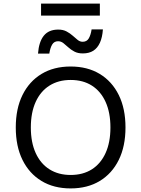

<svg xmlns="http://www.w3.org/2000/svg" viewBox="-20 -1041 788 1071"><path d="M374 -670Q468 -670 536.5 -628.5Q605 -587 642.5 -511Q680 -435 680 -330Q680 -225 642.5 -149Q605 -73 536.5 -31.5Q468 10 374 10Q280 10 211.5 -31.5Q143 -73 105.5 -149Q68 -225 68 -330Q68 -435 105.5 -511Q143 -587 211.5 -628.5Q280 -670 374 -670ZM374 -595Q306 -595 256 -563.5Q206 -532 179 -472.5Q152 -413 152 -330Q152 -247 179 -187.5Q206 -128 256 -96.5Q306 -65 374 -65Q443 -65 492.5 -96.5Q542 -128 569 -187.5Q596 -247 596 -330Q596 -413 569 -472.5Q542 -532 492.5 -563.5Q443 -595 374 -595ZM554 -877Q551 -833 537.5 -803Q524 -773 500.5 -758Q477 -743 442 -743Q414 -743 394.5 -753.5Q375 -764 361 -777Q347 -790 333.5 -800.5Q320 -811 304 -811Q282 -811 271 -792.5Q260 -774 255 -742H192Q197 -808 224.5 -842Q252 -876 305 -876Q332 -876 351.5 -865.5Q371 -855 385.5 -842Q400 -829 413 -818.5Q426 -808 441 -808Q464 -808 475 -826.5Q486 -845 491 -877ZM537 -1021V-954H209V-1021Z"/></svg>

Font: Work Sans
Style: Regular
Weight: 400
Designer: Wei Huang
Foundry: Wei Huang
Version: Version 2.006; ttfautohint (v1.8.1.43-b0c9)